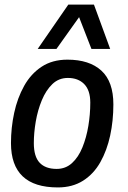

<svg xmlns="http://www.w3.org/2000/svg" viewBox="-20 -810 560 840"><path d="M233 10Q28 10 28 -184Q28 -251 42 -316Q56 -381 85.5 -434Q115 -487 162 -518Q209 -549 275 -549Q371 -549 423.5 -501Q476 -453 476 -353Q476 -282 462 -217Q448 -152 419 -100.5Q390 -49 343.5 -19.5Q297 10 233 10ZM228 -71Q267 -71 295 -96.5Q323 -122 340.5 -165Q358 -208 366.5 -259Q375 -310 375 -361Q375 -415 348.5 -442Q322 -469 277 -469Q237 -469 209 -442Q181 -415 163 -371.5Q145 -328 136.5 -278.5Q128 -229 128 -184Q128 -125 153.5 -98Q179 -71 228 -71ZM145 -596 279 -790H391L462 -596H380L326 -735L227 -596Z"/></svg>

Font: Georama Medium
Style: Italic
Weight: 500
Italic angle: -9°
Designer: Jean-Baptiste Levee
Foundry: Production Type
Version: Version 1.000